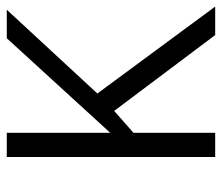

<svg xmlns="http://www.w3.org/2000/svg" viewBox="-66 -618 683 592"><g transform="rotate(-90 276.0 -321.5)"><path d="M284.2 -363.3 552.2 0H464.4L230.5 -311.5L163.1 -252V0H88.4V-642.6H163.1V-323.7L454.6 -642.6H542.5Z"/></g></svg>

Font: Khula Regular
Style: Regular
Weight: 400
Designer: Erin McLaughlin, Steve Matteson
Version: Version 1.000;PS 1.0;hotconv 1.0.72;makeotf.lib2.5.5900